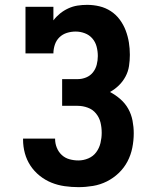

<svg xmlns="http://www.w3.org/2000/svg" viewBox="-20 -763 640 791"><path d="M303 8Q275 8 246.5 4Q218 0 192 -10.5Q166 -21 143.5 -39Q121 -57 105.5 -80.5Q90 -104 82.5 -131.5Q75 -159 75 -188V-192H207V-190Q207 -172 214 -154.5Q221 -137 234.5 -124.5Q248 -112 266 -107Q284 -102 303 -102Q324 -102 344 -110.5Q364 -119 376.5 -136Q389 -153 394 -174Q399 -195 399 -216Q399 -238 394 -258.5Q389 -279 375.5 -295.5Q362 -312 341.5 -319.5Q321 -327 300 -327H236V-437H300Q318 -437 335 -444Q352 -451 363 -465Q374 -479 378.5 -496.5Q383 -514 383 -532Q383 -552 378 -571Q373 -590 360.5 -604.5Q348 -619 329.5 -626Q311 -633 292 -633Q273 -633 255.5 -627.5Q238 -622 225 -609.5Q212 -597 206 -579Q200 -561 200 -543H85V-735H200V-679Q212 -695 227.5 -707.5Q243 -720 261.5 -728.5Q280 -737 299.5 -740Q319 -743 339 -743Q365 -743 390 -737Q415 -731 436.5 -717Q458 -703 473.5 -682Q489 -661 498 -637Q507 -613 511 -588Q515 -563 515 -537Q515 -514 511.5 -491Q508 -468 497 -447.5Q486 -427 469.5 -411Q453 -395 433 -384Q456 -372 476 -354.5Q496 -337 508.5 -314.5Q521 -292 526 -266Q531 -240 531 -214Q531 -184 525 -154Q519 -124 505 -97.5Q491 -71 469 -50Q447 -29 420 -15.5Q393 -2 363 3Q333 8 303 8Z"/></svg>

Font: Iosevka HT Extrabold Extended
Style: Regular
Weight: 800
Width: 7
Monospace: yes
Designer: Belleve Invis
Foundry: Belleve Invis
Version: Version 32.3.0; ttfautohint (v1.8.4)